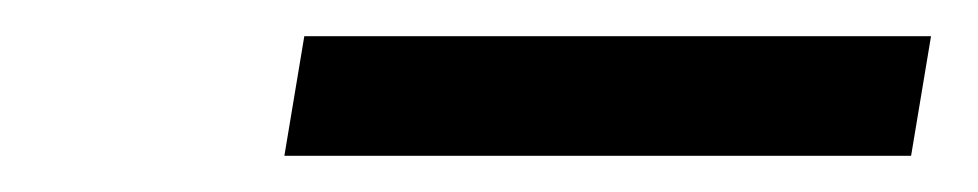

<svg xmlns="http://www.w3.org/2000/svg" viewBox="-20 -710 540 106"><path d="M137 -624 148 -690H494L483 -624Z"/></svg>

Font: Nunito Sans 10pt SemiExpanded Medium
Style: Italic
Weight: 500
Width: 6
Italic angle: -9°
Designer: Vernon Adams
Foundry: Vernon Adams
Version: Version 3.101;gftools[0.9.27]